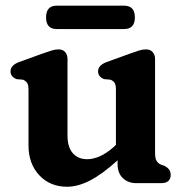

<svg xmlns="http://www.w3.org/2000/svg" viewBox="-20 -662 672 694"><path d="M83 -137V-338Q83 -356 77.5 -363.2Q72 -370.5 62.5 -374L39.5 -376Q18 -385 18 -404Q18 -426 48.5 -437.5L134 -468.5Q152.5 -475 165.8 -479.2Q179 -483.5 192 -483.5Q207 -483.5 215.5 -473.8Q224 -464 224 -448.5V-172Q224 -130 243.2 -108.2Q262.5 -86.5 295 -86.5Q317 -86.5 341.2 -97.2Q365.5 -108 392.5 -132L399 -138.5V-338Q399 -356 393.8 -363.2Q388.5 -370.5 379 -374L356 -376Q334.5 -385 334.5 -404Q334.5 -426 365 -437.5L450.5 -468.5Q468.5 -475 481.8 -479.2Q495 -483.5 508 -483.5Q523 -483.5 531.8 -473.8Q540.5 -464 540.5 -448.5V-109.5Q540.5 -89.5 545.8 -80.8Q551 -72 560.5 -67.5L574.5 -62.5Q597 -51 597 -30.5Q597 0 562 0H472.5Q443 0 424 -18.2Q405 -36.5 405 -68V-82.5Q350.5 -33 306.2 -10Q262 13 222.5 13Q161 13 122 -28.5Q83 -70 83 -137ZM146.5 -599Q146.5 -641.5 185 -641.5H428.5Q467.5 -641.5 467.5 -599Q467.5 -557 428.5 -557H185Q146.5 -557 146.5 -599Z"/></svg>

Font: Fraunces 9pt S100 SemiBold
Style: Regular
Weight: 600
Version: Version 1.000; ttfautohint (v1.8.3)